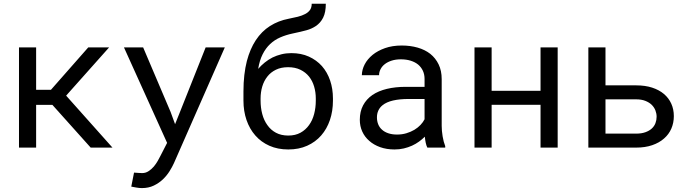

<svg xmlns="http://www.w3.org/2000/svg" viewBox="-20 -778 3641 1012"><path d="M256.3 -225.1 458 0H572.8L328.6 -273.9L555.2 -528.3H445.3L248.5 -304.7H170.4V-528.3H80.1V0H170.4V-225.1Z M727.5 213.4Q763.2 213.4 790.5 200.2Q817.9 187 838.4 167.5Q858.9 147.9 873.3 125Q887.7 102.1 897 81.5L1165 -528.3H1064L927.7 -185.5L902.8 -123.5L879.4 -187.5L734.4 -528.3H633.3L860.8 -24.9L824.7 45.4Q819.8 55.2 811.3 70.3Q802.7 85.4 791 99.6Q778.8 113.8 763.4 124Q748 134.3 729.5 134.3Q722.7 134.3 710.7 133.5Q698.7 132.8 686.5 131.8L671.9 205.6Q680.7 207.5 697.8 210.4Q714.8 213.4 727.5 213.4Z M1515.6 -498Q1488.3 -498 1463.4 -491.9Q1438.5 -485.8 1416.5 -475.1Q1394.5 -463.9 1375.5 -448.5Q1356.4 -433.1 1340.8 -415Q1348.1 -460 1364.3 -491.9Q1380.4 -523.9 1403.8 -545.9Q1427.2 -567.9 1457 -580.8Q1486.8 -593.8 1521 -601.1Q1569.3 -611.3 1595.9 -618.7Q1622.6 -626 1644.5 -640.6Q1669.4 -657.2 1683.3 -685.1Q1697.3 -712.9 1697.3 -758.3H1623Q1623 -738.3 1613.8 -725.3Q1604.5 -712.4 1588.4 -704.1Q1571.8 -695.3 1549.6 -689.7Q1527.3 -684.1 1501.5 -679.2Q1447.3 -668.9 1403.1 -640.9Q1358.9 -612.8 1328.1 -565.9Q1313 -543 1301.3 -515.6Q1289.6 -488.3 1281.2 -456.5Q1272.5 -422.4 1267.8 -382.1Q1263.2 -341.8 1263.2 -295.9V-247.6Q1263.2 -192.4 1279.3 -145.5Q1295.4 -98.6 1325.7 -64Q1356 -29.3 1399.9 -9.8Q1443.8 9.8 1499.5 9.8Q1555.2 9.8 1598.9 -9.8Q1642.6 -29.3 1672.9 -64Q1703.1 -98.6 1719 -145.5Q1734.9 -192.4 1734.9 -247.6V-258.8Q1734.9 -310.1 1720 -353.8Q1705.1 -397.5 1676.8 -429.7Q1648.4 -461.4 1607.9 -479.7Q1567.4 -498 1515.6 -498ZM1498.5 -423.8Q1535.6 -423.8 1563.2 -410.4Q1590.8 -397 1608.9 -374.5Q1627 -351.6 1635.7 -321.8Q1644.5 -292 1644.5 -258.8V-247.6Q1644.5 -210.4 1635.7 -177Q1627 -143.6 1608.9 -118.7Q1590.8 -93.3 1563.7 -78.4Q1536.6 -63.5 1499.5 -63.5Q1461.9 -63.5 1434.3 -78.4Q1406.7 -93.3 1389.2 -118.7Q1371.1 -143.6 1362.3 -177Q1353.5 -210.4 1353.5 -247.6V-258.8Q1353.5 -292 1362.3 -321.8Q1371.1 -351.6 1389.2 -374.5Q1406.7 -397 1434.1 -410.4Q1461.4 -423.8 1498.5 -423.8Z M2232.4 0H2326.7V-7.8Q2317.9 -29.8 2313 -59.3Q2308.1 -88.9 2308.1 -115.2V-360.8Q2308.1 -405.3 2292 -438.5Q2275.9 -471.7 2248 -494.1Q2219.7 -516.1 2181.2 -527.1Q2142.6 -538.1 2097.7 -538.1Q2048.3 -538.1 2009.5 -524.4Q1970.7 -510.7 1943.8 -488.8Q1916.5 -466.3 1902.1 -438.5Q1887.7 -410.6 1887.2 -381.8H1978Q1978 -398.4 1986.1 -413.8Q1994.1 -429.2 2008.8 -440.4Q2023.4 -451.7 2044.7 -458.5Q2065.9 -465.3 2092.8 -465.3Q2121.6 -465.3 2144.8 -458Q2168 -450.7 2184.1 -437.5Q2200.2 -423.8 2209 -404.8Q2217.8 -385.7 2217.8 -361.8V-320.3H2119.1Q2064 -320.3 2019.3 -309.6Q1974.6 -298.8 1942.9 -277.3Q1911.1 -255.4 1893.8 -222.7Q1876.5 -189.9 1876.5 -146.5Q1876.5 -113.3 1889.4 -84.7Q1902.3 -56.2 1926.3 -35.6Q1949.7 -14.6 1983.6 -2.4Q2017.6 9.8 2059.6 9.8Q2085.4 9.8 2108.4 4.4Q2131.3 -1 2151.9 -10.3Q2171.9 -19.5 2188.7 -31.7Q2205.6 -43.9 2219.2 -57.6Q2220.7 -41 2223.9 -25.6Q2227.1 -10.3 2232.4 0ZM2072.8 -68.8Q2046.4 -68.8 2026.4 -75.7Q2006.3 -82.5 1993.2 -94.7Q1980 -106.4 1973.4 -123Q1966.8 -139.6 1966.8 -159.2Q1966.8 -179.7 1974.4 -195.8Q1981.9 -211.9 1996.6 -223.6Q2017.1 -240.2 2052 -248.3Q2086.9 -256.3 2133.8 -256.3H2217.8V-149.4Q2210 -133.8 2196.3 -119.4Q2182.6 -105 2164.1 -93.8Q2145 -82.5 2122.1 -75.7Q2099.1 -68.8 2072.8 -68.8Z M2919.4 0V-528.3H2829.1V-299.3H2571.3V-528.3H2481V0H2571.3V-225.6H2829.1V0Z M3171.4 -328.1V-528.3H3081.1V0H3333Q3380.4 0 3417.5 -12.7Q3454.6 -25.4 3480 -47.9Q3505.4 -69.8 3518.6 -100.3Q3531.7 -130.9 3531.7 -166Q3531.7 -201.7 3518.3 -231.4Q3504.9 -261.2 3479.5 -282.7Q3454.1 -304.2 3417.2 -316.2Q3380.4 -328.1 3333 -328.1ZM3171.4 -254.4H3333Q3361.3 -254.4 3381.6 -246.3Q3401.9 -238.3 3415 -225.6Q3428.2 -212.4 3434.6 -196Q3440.9 -179.7 3440.9 -162.6Q3440.9 -145 3434.8 -128.9Q3428.7 -112.8 3415.5 -100.6Q3402.3 -88.4 3381.8 -81.1Q3361.3 -73.7 3333 -73.7H3171.4Z"/></svg>

Font: RobotoMono Nerd Font
Style: Regular
Weight: 400
Monospace: yes
Designer: Google
Version: Version 3.000;Nerd Fonts 3.2.1